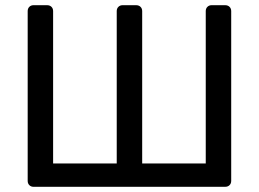

<svg xmlns="http://www.w3.org/2000/svg" viewBox="-20 -720 998 740"><path d="M109.6 0Q99.4 0 93.1 -6.4Q86.7 -12.7 86.7 -22.9V-677.1Q86.7 -687.4 93.1 -693.7Q99.4 -700 109.6 -700H161Q172 -700 178.4 -693.6Q184.7 -687.3 184.7 -677.1V-90H429.9V-677.1Q429.9 -687.3 436.3 -693.6Q442.7 -700 452.9 -700H504.2Q515.2 -700 521.6 -693.6Q528 -687.3 528 -677.1V-90H773V-677.1Q773 -687.3 779.4 -693.6Q785.8 -700 795.9 -700H847.3Q858.3 -700 864.7 -693.6Q871.1 -687.3 871.1 -677.1V-22.9Q871.1 -12.7 864.7 -6.4Q858.3 0 847.3 0Z"/></svg>

Font: Rubik Light
Style: Regular
Weight: 300
Designer: Hubert and Fischer
Foundry: Hubert and Fischer
Version: Version 2.300;gftools[0.9.30]